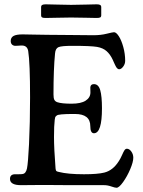

<svg xmlns="http://www.w3.org/2000/svg" viewBox="-20 -866 671 901"><path d="M308.6 -783.7Q283.2 -783.7 247.6 -782.7Q211.9 -781.7 194.3 -781.7Q182.6 -781.7 177.7 -784.2Q172.9 -786.6 172.9 -794.9V-832Q172.9 -839.8 178 -842.8Q183.1 -845.7 194.3 -845.7Q211.9 -845.7 247.6 -844.5Q283.2 -843.3 308.6 -843.3H318.8Q350.1 -843.3 383.5 -844.5Q417 -845.7 433.6 -845.7Q444.8 -845.7 450 -842.8Q455.1 -839.8 455.1 -832V-794.9Q455.1 -786.6 450.2 -784.2Q445.3 -781.7 433.6 -781.7Q417 -781.7 383.5 -782.7Q350.1 -783.7 318.8 -783.7ZM183.6 2Q162.1 2 130.9 2.4Q99.6 2.9 78.6 2.9Q26.9 2.9 26.9 -26.4Q26.9 -47.4 49.3 -48.3Q51.3 -48.3 66.2 -48.3Q81.1 -48.3 85 -49.3Q101.6 -50.8 106.7 -75.9Q111.8 -101.1 116.2 -189Q121.1 -291.5 121.1 -408.7Q121.1 -571.8 112.3 -627Q107.9 -650.9 85.4 -652.3Q79.6 -652.8 67.1 -651.6Q54.7 -650.4 50.3 -650.9Q41 -651.9 35.6 -657.7Q30.3 -663.6 30.3 -673.8Q30.3 -689.9 43.5 -697.3Q56.6 -704.6 86.4 -704.6Q101.6 -704.6 140.1 -703.6Q178.7 -702.6 204.6 -702.6Q235.4 -702.6 312.3 -701.7Q389.2 -700.7 418.9 -700.7Q453.1 -700.7 481 -707.8Q508.8 -714.8 515.1 -714.8Q525.4 -714.8 537.6 -696Q549.8 -677.2 558.6 -645.3Q567.4 -613.3 567.4 -580.6Q567.4 -565.9 558.1 -553.5Q548.8 -541 539.1 -541Q536.6 -541 534.4 -542Q532.2 -543 530 -545.4Q527.8 -547.9 526.1 -550Q524.4 -552.2 522.2 -556.9Q520 -561.5 518.3 -564.9Q516.6 -568.4 513.9 -574.5Q511.2 -580.6 509.3 -585Q497.6 -610.4 480.5 -625.7Q463.4 -641.1 435.1 -646Q405.3 -650.9 319.8 -650.9Q269 -650.9 254.6 -644.8Q240.2 -638.7 238.3 -615.2Q231 -542 231 -422.9Q231 -405.3 235.1 -397.5Q239.3 -389.6 249.5 -386.2Q270 -379.4 315.9 -379.4Q359.9 -379.4 381.8 -393.6Q403.8 -407.7 404.3 -431.2Q404.3 -436 404.1 -443.8Q403.8 -451.7 403.8 -455.6Q404.8 -471.2 420.9 -471.2Q442.4 -471.2 450.4 -442.6Q458.5 -414.1 458.5 -357.9Q458.5 -240.7 420.9 -240.7Q403.8 -240.7 403.8 -273.9Q403.8 -331.1 332 -331.1Q308.1 -331.1 294.7 -330.8Q281.2 -330.6 269.3 -329.3Q257.3 -328.1 252.7 -326.9Q248 -325.7 243.9 -322Q239.7 -318.4 238.8 -314.7Q237.8 -311 236.8 -303.7Q233.4 -276.9 233.4 -223.1Q233.4 -168.5 240.7 -75.2Q241.7 -66.4 244.1 -63.7Q246.6 -61 256.3 -59.1Q298.3 -48.3 374 -48.3Q438.5 -48.3 469.7 -56.2Q510.3 -66.4 537.6 -109.9Q545.4 -121.6 552.5 -137.9Q559.6 -154.3 564.2 -161.1Q568.8 -168 575.7 -168Q586.9 -168 596.2 -155Q605.5 -142.1 605.5 -126Q605.5 -106 591.1 -72Q576.7 -38.1 557.6 -11.5Q538.6 15.1 526.9 15.1Q519.5 15.1 502.2 9Q484.9 2.9 468.3 2.9H312Q290 2.9 247.3 2.4Q204.6 2 183.6 2Z"/></svg>

Font: Cooper* Medium
Style: Regular
Weight: 500
Designer: Owen Earl
Foundry: indestructible type*
Version: Version 0.001